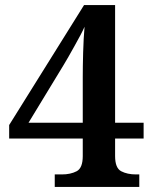

<svg xmlns="http://www.w3.org/2000/svg" viewBox="-20 -734 603 754"><path d="M195 0V-49H223Q257 -49 281 -61.5Q305 -74 305 -121V-190H16V-243L310 -714H432V-252H544V-190H432V-121Q432 -74 456 -61.5Q480 -49 514 -49H527V0ZM92 -252H305V-431Q305 -474 306.5 -528Q308 -582 312 -629Q307 -617 296.5 -597Q286 -577 273 -554Q260 -531 248.5 -510.5Q237 -490 230 -479Z"/></svg>

Font: Noto Serif Myanmar SemiBold
Style: Regular
Weight: 600
Designer: Ben Mitchell and the Monotype Design Team
Foundry: Monotype Imaging Inc.
Version: Version 2.106; ttfautohint (v1.8.4.7-5d5b)